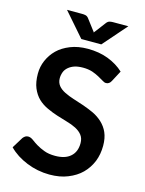

<svg xmlns="http://www.w3.org/2000/svg" viewBox="-134 -992 816 1079"><g transform="rotate(15 274.0 -452.0)"><path d="M499 -654.8 465.3 -591.3Q459.5 -580.6 453.1 -576.7Q446.3 -571.3 436 -571.3Q425.8 -571.3 413.6 -579.6Q393.1 -591.8 383.8 -596.7Q366.7 -606 344.7 -613.8Q319.8 -621.6 290.5 -621.6Q262.2 -621.6 241.7 -615.2Q221.7 -608.9 206.5 -596.2Q191.4 -583.5 185.1 -567.4Q178.2 -549.3 178.2 -530.3Q178.2 -505.9 192.4 -487.8Q205.6 -471.2 230 -459Q254.4 -446.8 283.7 -437.5Q285.2 -437 345.2 -417.5Q377 -406.2 406.7 -392.6Q435.5 -378.9 460 -356.4Q484.9 -333 498 -303.2Q512.2 -271 512.2 -226.6Q512.2 -176.8 495.6 -134.8Q477.5 -91.3 446.3 -60.5Q415.5 -29.8 367.7 -10.7Q322.8 7.8 261.2 7.8Q228 7.8 192.9 1Q160.2 -5.4 128.9 -18.1Q96.7 -31.2 70.8 -47.9Q43.9 -65.4 22.9 -86.9L62.5 -151.4Q68.4 -158.7 75.7 -163.6Q84 -168 92.3 -168Q105.5 -168 119.6 -158.2Q140.1 -143.1 153.8 -134.8Q176.8 -121.1 201.2 -112.3Q227.5 -102.1 265.1 -102.1Q323.2 -102.1 354 -129.4Q385.7 -156.7 385.7 -207.5Q385.7 -235.4 371.6 -253.9Q358.4 -271.5 333.5 -284.7Q307.1 -297.9 279.8 -305.2Q275.4 -306.2 219.2 -323.7Q190.9 -332.5 158.2 -347.7Q127 -362.3 104.5 -383.8Q81.1 -406.7 66.9 -440.4Q52.7 -474.6 52.7 -523.4Q52.7 -564.5 68.4 -600.6Q85 -638.7 113.8 -667Q142.6 -695.3 188 -713.4Q231.9 -731 289.1 -731Q354.5 -731 407.2 -710.9Q460.9 -690.4 499 -654.8ZM385.7 -912.1H475.1L354.5 -774.4H238.3L118.2 -912.1H207.5Q216.3 -912.1 225.6 -910.2Q236.8 -907.7 244.6 -897L289.1 -838.4Q290.5 -836.9 293.5 -833Q295.4 -829.1 296.4 -827.6Q296.4 -828.1 297.6 -830.1Q298.8 -832 299.8 -833Q300.8 -835 304.2 -838.4L348.1 -896.5Q356.4 -907.7 367.7 -910.2Q377 -912.1 385.7 -912.1Z"/></g></svg>

Font: Lato-SemiBold
Style: Bold
Weight: 500
Designer: Lukasz Dziedzic with Adam Twardoch and Botio Nikoltchev
Foundry: tyPoland Lukasz Dziedzic
Version: ""